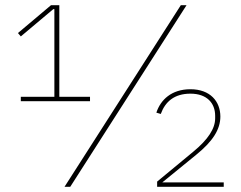

<svg xmlns="http://www.w3.org/2000/svg" viewBox="-20 -718 925 738"><path d="M840 -17H604L734 -123C797 -174 827 -220 827 -270C827 -328 788 -375 712 -375C639 -375 597 -334 581 -285L598 -280C615 -327 650 -358 712 -358C775 -358 807 -322 807 -273V-263C807 -224 780 -182 723 -135L584 -20V0H840ZM250 0 697 -698H675L228 0ZM326 -329V-346H208V-698H176L49 -591L60 -578L185 -683H189V-346H60V-329Z"/></svg>

Font: IBM Plex Devanagari Thin
Style: Regular
Weight: 100
Designer: Mike Abbink, Paul van der Laan, Pieter van Rosmalen, Erin McLaughlin
Foundry: Bold Monday
Version: Version 1.0